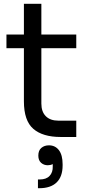

<svg xmlns="http://www.w3.org/2000/svg" viewBox="-20 -716 466 1012"><path d="M106 -182V-462H14V-534H106V-696H198V-534H382V-462H198V-170Q198 -127 221.5 -103.5Q245 -80 288 -80H382V6H300Q205 6 155.5 -37Q106 -80 106 -182ZM310 150V156Q310 215 278.5 245.5Q247 276 187 276H180V230H189Q224 230 241.5 211Q259 192 258 162V149Q246 155 232 155Q211 155 196.5 142Q182 129 182 104Q182 77 198 63.5Q214 50 238 50Q271 50 290.5 75.5Q310 101 310 150Z"/></svg>

Font: Sora-SIA
Style: Regular
Weight: 400
Designer: Jonathan Barnbrook, Julián Moncada
Foundry: Barnbrook Fonts
Version: Version 2.000